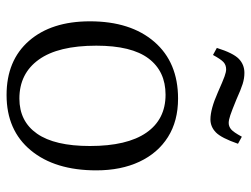

<svg xmlns="http://www.w3.org/2000/svg" viewBox="-112 -656 782 599"><g transform="rotate(90 279.5 -357.0)"><path d="M277 14Q169 14 108 -56Q47 -126 47 -246Q47 -373 111 -447Q175 -521 288 -521Q358 -521 408 -489.5Q458 -458 485 -400.5Q512 -343 512 -266Q512 -137 449.5 -61.5Q387 14 277 14ZM288 -26Q359 -26 397.5 -81Q436 -136 436 -246Q436 -362 394.5 -422Q353 -482 276 -482Q203 -482 163 -429Q123 -376 123 -266Q123 -147 166.5 -86.5Q210 -26 288 -26ZM353 -622Q321 -622 269 -645Q233 -661 219 -666Q205 -671 197 -671Q183 -671 174 -662.5Q165 -654 152 -630L130 -642Q146 -693 164 -710.5Q182 -728 208 -728Q225 -728 242.5 -722.5Q260 -717 291 -703Q325 -689 340 -684Q355 -679 364 -679Q375 -679 384 -686.5Q393 -694 407 -720L429 -708Q411 -656 393.5 -639Q376 -622 353 -622Z"/></g></svg>

Font: Literata 36pt Light
Style: Regular
Weight: 300
Designer: Latin by Veronika Burian and Jose Scaglione. Greek by Irene Vlachou. Cyrillic by Vera Evstafieva.
Foundry: TypeTogether
Version: Version 3.002